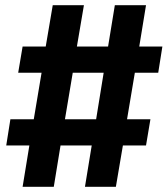

<svg xmlns="http://www.w3.org/2000/svg" viewBox="-20 -737 645 739"><path d="M67 -18 93 -177H4L20 -278H110L140 -457H50L67 -558H156L183 -717H303L276 -558H396L422 -717H542L516 -558H605L589 -457H499L469 -278H559L542 -177H453L426 -18H307L333 -177H213L187 -18ZM230 -278H350L379 -457H260Z"/></svg>

Font: Iosevka Curly Extended
Style: Bold Italic
Weight: 700
Width: 7
Italic angle: -9°
Monospace: yes
Designer: Belleve Invis
Foundry: Belleve Invis
Version: Version 11.1.0; ttfautohint (v1.8.3)